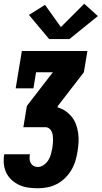

<svg xmlns="http://www.w3.org/2000/svg" viewBox="-25 -803 545 1028"><path d="M177 205Q152 205 126.5 201.5Q101 198 79 188Q57 178 39 162Q21 146 10 124.5Q-1 103 -4 78Q-7 53 -3 27Q-2 26 -2 25Q-2 24 -2 23H135Q135 23 135 23.5Q135 24 135 24Q133 36 133.5 48Q134 60 139.5 70Q145 80 155 85.5Q165 91 177 91Q194 91 209 80.5Q224 70 233.5 55Q243 40 247.5 23.5Q252 7 255 -10Q257 -21 258 -32.5Q259 -44 259 -55.5Q259 -67 257.5 -78Q256 -89 251.5 -99Q247 -109 238 -115.5Q229 -122 218 -122H100L119 -236L258 -416H168L154 -330H59L92 -530H443L424 -416L285 -236L283 -228Q306 -222 325.5 -208.5Q345 -195 359.5 -177Q374 -159 382 -137Q390 -115 393.5 -90.5Q397 -66 395.5 -41Q394 -16 390 9Q386 34 378.5 59Q371 84 357 107.5Q343 131 323 150.5Q303 170 279 182.5Q255 195 229 200Q203 205 177 205ZM347 -594H238L130 -723L216 -777L301 -658L426 -783L499 -717Z"/></svg>

Font: Iosevka Slab Heavy
Style: Italic
Weight: 900
Italic angle: -9°
Monospace: yes
Designer: Belleve Invis
Foundry: Belleve Invis
Version: Version 11.1.0; ttfautohint (v1.8.3)